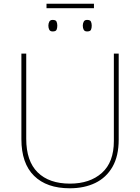

<svg xmlns="http://www.w3.org/2000/svg" viewBox="-20 -1002 752 1032"><path d="M485 -982V-958H230V-982ZM263 -895Q280 -895 284 -885.5Q288 -876 288 -864Q288 -851 284 -842Q280 -833 263 -833Q250 -833 245 -842Q240 -851 240 -864Q240 -876 245 -885.5Q250 -895 263 -895ZM448 -895Q465 -895 469 -885.5Q473 -876 473 -864Q473 -851 469 -842Q465 -833 448 -833Q435 -833 430 -842Q425 -851 425 -864Q425 -876 430 -885.5Q435 -895 448 -895ZM618 -252Q618 -163 584.5 -105Q551 -47 492 -18.5Q433 10 355 10Q231 10 163 -57Q95 -124 95 -254V-714H121V-256Q121 -136 182.5 -75.5Q244 -15 356 -15Q463 -15 527.5 -72.5Q592 -130 592 -244V-714H618Z"/></svg>

Font: Noto Sans Thin
Style: Regular
Weight: 100
Designer: Monotype Design Team
Foundry: Monotype Imaging Inc.
Version: Version 2.007